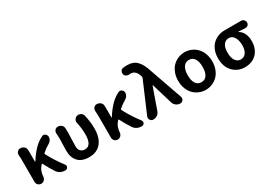

<svg xmlns="http://www.w3.org/2000/svg" viewBox="12 -1702 3646 2605"><g transform="rotate(-30 1835.5 -399.5)"><path d="M555.7 -63.5Q565.4 -50.8 565.4 -37.1Q565.4 -28.3 561.5 -19.5Q551.8 3.9 526.4 5.9Q520.5 6.8 514.6 6.8Q482.4 6.8 452.1 -6.8Q417 -23.4 395.5 -54.7Q344.7 -130.9 295.9 -226.6Q293.9 -229.5 290.5 -230Q287.1 -230.5 284.2 -227.5L271.5 -211.9Q224.6 -162.1 217.8 -69.3Q215.8 -40 195.8 -20Q175.8 0 148.4 0Q119.1 0 99.1 -20Q79.1 -40 79.1 -69.3V-392.6Q79.1 -444.3 75.2 -488.3Q75.2 -491.2 75.2 -494.1Q75.2 -519.5 91.8 -539.1Q110.4 -559.6 138.7 -559.6Q170.9 -559.6 194.8 -539.6Q218.8 -519.5 220.7 -488.3Q221.7 -460.9 221.7 -422.9V-301.8Q221.7 -299.8 223.6 -299.8Q225.6 -299.8 227.5 -301.8Q348.6 -496.1 480.5 -553.7Q491.2 -558.6 501 -558.6Q514.6 -558.6 528.3 -548.8Q549.8 -533.2 552.7 -504.9Q552.7 -502 552.7 -498Q552.7 -473.6 538.1 -451.2Q521.5 -426.8 493.2 -412.1Q447.3 -387.7 392.6 -338.9Q384.8 -332 389.6 -323.2Q460 -187.5 555.7 -63.5Z M894.5 13.7Q779.3 13.7 721.2 -48.3Q663.1 -110.4 663.1 -220.7Q663.1 -249 665.5 -306.6Q668 -364.3 668 -392.6Q668 -448.2 664.1 -489.3Q664.1 -492.2 664.1 -495.1Q664.1 -519.5 680.7 -539.1Q699.2 -559.6 726.6 -559.6Q757.8 -559.6 781.2 -539.6Q804.7 -519.5 806.6 -489.3Q808.6 -461.9 808.6 -422.9Q808.6 -400.4 805.2 -324.2Q801.8 -248 801.8 -209Q801.8 -158.2 827.6 -132.3Q853.5 -106.4 894.5 -106.4Q1000 -106.4 1000 -283.2Q1000 -376 978.5 -470.7Q975.6 -479.5 975.6 -488.3Q975.6 -507.8 986.3 -525.4Q1002 -550.8 1030.3 -557.6Q1040 -559.6 1048.8 -559.6Q1068.4 -559.6 1086.9 -548.8Q1113.3 -533.2 1120.1 -503.9Q1146.5 -392.6 1146.5 -290Q1146.5 -194.3 1117.2 -126.5Q1087.9 -58.6 1031.2 -22.5Q974.6 13.7 894.5 13.7Z M1753.9 -63.5Q1763.7 -50.8 1763.7 -37.1Q1763.7 -28.3 1759.8 -19.5Q1750 3.9 1724.6 5.9Q1718.8 6.8 1712.9 6.8Q1680.7 6.8 1650.4 -6.8Q1615.2 -23.4 1593.8 -54.7Q1543 -130.9 1494.1 -226.6Q1492.2 -229.5 1488.8 -230Q1485.4 -230.5 1482.4 -227.5L1469.7 -211.9Q1422.9 -162.1 1416 -69.3Q1414.1 -40 1394 -20Q1374 0 1346.7 0Q1317.4 0 1297.4 -20Q1277.3 -40 1277.3 -69.3V-392.6Q1277.3 -444.3 1273.4 -488.3Q1273.4 -491.2 1273.4 -494.1Q1273.4 -519.5 1290 -539.1Q1308.6 -559.6 1336.9 -559.6Q1369.1 -559.6 1393.1 -539.6Q1417 -519.5 1418.9 -488.3Q1419.9 -460.9 1419.9 -422.9V-301.8Q1419.9 -299.8 1421.9 -299.8Q1423.8 -299.8 1425.8 -301.8Q1546.9 -496.1 1678.7 -553.7Q1689.5 -558.6 1699.2 -558.6Q1712.9 -558.6 1726.6 -548.8Q1748 -533.2 1751 -504.9Q1751 -502 1751 -498Q1751 -473.6 1736.3 -451.2Q1719.7 -426.8 1691.4 -412.1Q1645.5 -387.7 1590.8 -338.9Q1583 -332 1587.9 -323.2Q1658.2 -187.5 1753.9 -63.5Z M2001 -62.5Q1989.3 -29.3 1960 -10.7Q1934.6 5.9 1904.3 5.9Q1900.4 5.9 1895.5 5.9Q1866.2 3.9 1851.6 -21.5Q1842.8 -35.2 1842.8 -49.8Q1842.8 -61.5 1847.7 -73.2L2053.7 -555.7Q2057.6 -565.4 2055.7 -574.2L2053.7 -582Q2040 -633.8 2011.2 -661.6Q1982.4 -689.5 1943.4 -689.5Q1933.6 -689.5 1924.8 -688.5Q1918.9 -687.5 1914.1 -687.5Q1894.5 -687.5 1877 -696.3Q1855.5 -707 1849.6 -729.5Q1846.7 -739.3 1846.7 -749Q1846.7 -764.6 1854.5 -779.3Q1866.2 -802.7 1891.6 -806.6Q1920.9 -811.5 1960.9 -811.5Q2052.7 -811.5 2108.4 -755.4Q2164.1 -699.2 2202.1 -575.2L2377.9 -74.2Q2380.9 -64.5 2380.9 -54.7Q2380.9 -38.1 2371.1 -23.4Q2354.5 0 2325.2 0Q2290 0 2262.2 -21Q2234.4 -42 2223.6 -75.2L2127 -398.4Q2126 -401.4 2123.5 -401.4Q2121.1 -401.4 2120.1 -398.4Z M2452.1 -279.3Q2452.1 -346.7 2473.6 -403.3Q2495.1 -460 2532.2 -497.1Q2569.3 -534.2 2617.7 -554.2Q2666 -574.2 2719.2 -574.2Q2772.5 -574.2 2820.8 -554.2Q2869.1 -534.2 2905.8 -497.1Q2942.4 -460 2964.4 -403.3Q2986.3 -346.7 2986.3 -279.3Q2986.3 -211.9 2964.4 -155.8Q2942.4 -99.6 2905.8 -63Q2869.1 -26.4 2820.8 -6.3Q2772.5 13.7 2719.2 13.7Q2666 13.7 2617.7 -6.3Q2569.3 -26.4 2532.7 -63Q2496.1 -99.6 2474.1 -155.8Q2452.1 -211.9 2452.1 -279.3ZM2835 -279.3Q2835 -361.3 2805.7 -407.7Q2776.4 -454.1 2719.2 -454.1Q2662.1 -454.1 2632.3 -407.7Q2602.5 -361.3 2602.5 -279.3Q2602.5 -197.3 2632.3 -151.9Q2662.1 -106.4 2719.2 -106.4Q2776.4 -106.4 2805.7 -151.9Q2835 -197.3 2835 -279.3Z M3334 13.7Q3222.7 13.7 3147.9 -63Q3073.2 -139.6 3073.2 -274.4Q3073.2 -343.8 3095.7 -399.4Q3118.2 -455.1 3155.8 -489.7Q3193.4 -524.4 3240.7 -542Q3288.1 -559.6 3340.8 -559.6H3597.7Q3623 -559.6 3640.6 -542Q3658.2 -524.4 3658.2 -499Q3658.2 -474.6 3640.6 -458Q3624 -444.3 3603.5 -444.3Q3600.6 -444.3 3597.7 -444.3Q3551.8 -448.2 3496.1 -450.2Q3493.2 -450.2 3493.2 -447.8Q3493.2 -445.3 3495.1 -443.4Q3540 -418.9 3564 -368.7Q3587.9 -318.4 3587.9 -251Q3587.9 -169.9 3555.2 -109.4Q3522.5 -48.8 3465.3 -17.6Q3408.2 13.7 3334 13.7ZM3335.9 -440.4Q3284.2 -440.4 3253.9 -398.9Q3223.6 -357.4 3223.6 -274.4Q3223.6 -195.3 3254.4 -150.9Q3285.2 -106.4 3336.4 -106.4Q3387.7 -106.4 3418 -148.4Q3448.2 -190.4 3448.2 -265.1Q3448.2 -339.8 3418.5 -390.1Q3388.7 -440.4 3335.9 -440.4Z"/></g></svg>

Font: Gen Jyuu GothicX Bold
Style: Bold
Weight: 700
Designer: Ryoko NISHIZUKA (kana &amp; ideographs); Paul D. Hunt (Latin, Greek &amp; Cyrillic); Wenlong ZHANG (bopomofo); Sandoll C
Version: Version 1.058.20140828